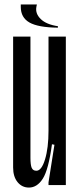

<svg xmlns="http://www.w3.org/2000/svg" viewBox="-20 -831 354 862"><path d="M275.6 0H197.8V-12.2L224.4 -181.1L213.3 -183.3Q197.8 -68.9 172.2 -28.9Q146.7 11.1 110 11.1Q78.9 11.1 58.9 -13.3Q38.9 -37.8 38.9 -78.9V-666.7H116.7V-122.2Q116.7 -91.1 122.2 -77.8Q127.8 -64.4 143.3 -64.4Q166.7 -64.4 182.2 -115.6Q197.8 -166.7 197.8 -244.4V-666.7H275.6ZM73.3 -811.1V-800Q73.3 -752.2 112.2 -730Q151.1 -707.8 240 -706.7V-713.3Q187.8 -721.1 162.8 -745.6Q137.8 -770 143.3 -800L145.6 -811.1Z"/></svg>

Font: Le Murmure
Style: Regular
Weight: 600
Width: 2
Designer: Jeremy Landes, Alexander Slobzheninov (Cyrillic)
Foundry: Velvetyne Type Foundry
Version: Version 1.0